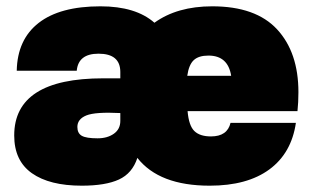

<svg xmlns="http://www.w3.org/2000/svg" viewBox="-20 -574 987 608"><path d="M298 -554Q410 -554 469 -502Q541 -554 652 -554Q790 -554 857.5 -481Q925 -408 925 -282Q925 -250 922 -222H574Q578 -176 595.5 -159Q613 -142 648 -142Q700 -142 710 -185H917Q903 -89 833 -37.5Q763 14 644 14Q484 14 415 -74Q399 -25 356.5 -5.5Q314 14 239 14Q137 14 81 -25.5Q25 -65 25 -145Q25 -326 307 -326H361V-346Q361 -404 292 -404Q228 -404 223 -350H33Q35 -449 102.5 -501.5Q170 -554 298 -554ZM225 -172Q225 -152 239 -144Q253 -136 289 -136Q320 -136 340.5 -150.5Q361 -165 361 -191V-216Q282 -220 253.5 -208.5Q225 -197 225 -172ZM573 -334H712Q702 -398 640 -398Q609 -398 593.5 -383.5Q578 -369 573 -334Z"/></svg>

Font: Nacelle Black
Style: Regular
Weight: 900
Designer: Sora Sagano
Foundry: Sora Sagano
Version: Version 1.000;FEAKit 1.0